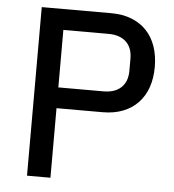

<svg xmlns="http://www.w3.org/2000/svg" viewBox="-51 -745 718 792"><g transform="rotate(5 308.0 -349.0)"><path d="M90 0V-698H378Q425 -698 462 -683.5Q499 -669 524.5 -642Q550 -615 563 -577Q576 -539 576 -493Q576 -446 563 -408.5Q550 -371 524.5 -344Q499 -317 462 -302.5Q425 -288 378 -288H187V0ZM187 -374H374Q421 -374 447 -398.5Q473 -423 473 -468V-518Q473 -563 447 -587.5Q421 -612 374 -612H187Z"/></g></svg>

Font: IBM Plex Sans Devanagari Text
Style: Regular
Weight: 450
Designer: Mike Abbink, Paul van der Laan, Pieter van Rosmalen, Erin McLaughlin
Foundry: Bold Monday
Version: Version 1.1